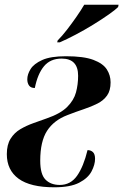

<svg xmlns="http://www.w3.org/2000/svg" viewBox="-20 -786 524 816"><path d="M211 10Q109 10 59 -26.5Q9 -63 9 -131Q9 -171 25 -196.5Q41 -222 66.5 -237Q92 -252 121.5 -262.5Q151 -273 179 -283Q237 -303 265.5 -331.5Q294 -360 303 -393.5Q312 -427 312 -464Q312 -537 242 -537Q194 -537 167 -504.5Q140 -472 128 -412Q111 -412 103.5 -422.5Q96 -433 96 -449Q96 -470 110 -492.5Q124 -515 159.5 -531Q195 -547 260 -547Q336 -547 377 -531.5Q418 -516 434 -491Q450 -466 450 -436Q450 -401 435 -380Q420 -359 394.5 -346Q369 -333 336 -322Q303 -311 267 -297Q209 -275 180 -230Q151 -185 151 -103Q151 -45 173.5 -22.5Q196 0 234 0Q280 0 307.5 -39Q335 -78 352 -148Q366 -148 375 -139.5Q384 -131 384 -111Q384 -86 369 -57.5Q354 -29 316.5 -9.5Q279 10 211 10ZM225 -614Q244 -633 264.5 -659.5Q285 -686 304.5 -714Q324 -742 338 -766H484L482 -756Q470 -744 441.5 -724Q413 -704 376.5 -681.5Q340 -659 302 -639Q264 -619 234 -606H223Z"/></svg>

Font: Noto Serif Display ExtraCondensed ExtraBold
Style: Italic
Weight: 800
Width: 2
Italic angle: -12°
Designer: Monotype Design Team
Foundry: Monotype Imaging Inc.
Version: Version 2.009